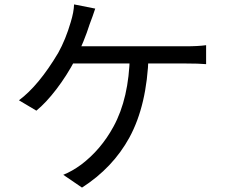

<svg xmlns="http://www.w3.org/2000/svg" viewBox="-20 -812 1040 871"><path d="M400 -738 387 -703Q362 -624 321 -541Q283 -469 236 -407.5Q189 -346 145 -310L66 -357Q156 -424 244 -572Q278 -633 301 -712Q315 -758 316 -792L412 -773ZM507 -602H609H705H780H821Q879 -602 915 -607V-521Q883 -524 821 -524H769H675H558H439H338H277L287 -602ZM567 -188Q492 -51 352 39L267 -19Q307 -35 348 -65Q438 -133 495 -238Q565 -366 569 -560L654 -559Q647 -335 567 -188Z"/></svg>

Font: Merged Yaku Han JP
Style: Regular
Weight: 400
Designer: Ryoko NISHIZUKA 西塚涼子 (kana, bopomofo & ideographs); Paul D. Hunt (Latin, Greek & Cyrillic); Sandoll Communications 산돌커뮤니
Foundry: Adobe
Version: Version 2.004